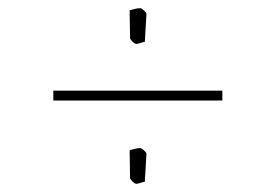

<svg xmlns="http://www.w3.org/2000/svg" viewBox="-20 -498 672 468"><path d="M297 -405 296 -473Q313 -478 322 -478Q325 -478 331 -472.5Q337 -467 337 -464L333 -396Q327 -395 321.5 -393Q316 -391 312 -391Q309 -391 303.5 -396Q298 -401 297 -405ZM110 -277H522V-253H110ZM297 -64 296 -132Q313 -137 322 -137Q325 -137 331 -131.5Q337 -126 337 -123L333 -55Q327 -54 321.5 -52Q316 -50 312 -50Q309 -50 303.5 -55Q298 -60 297 -64Z"/></svg>

Font: Grenze Thin
Style: Regular
Weight: 250
Designer: Renata Polastri
Foundry: Omnibus-Type
Version: Version 1.002; ttfautohint (v1.8)